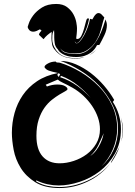

<svg xmlns="http://www.w3.org/2000/svg" viewBox="-20 -913 681 970"><path d="M262 -602Q263 -597 273 -597H275Q281 -597 283 -596Q335 -580 386.5 -549.5Q438 -519 479.5 -476.5Q521 -434 546.5 -380Q572 -326 572 -264Q572 -210 551 -160Q530 -110 493 -73Q531 -106 553.5 -155.5Q576 -205 576 -262Q576 -326 549 -381.5Q522 -437 480 -481Q438 -525 386.5 -556.5Q335 -588 286 -605Q324 -605 363.5 -588Q403 -571 439 -543.5Q475 -516 505.5 -480.5Q536 -445 557 -408L550 -398Q570 -368 580.5 -333Q591 -298 591 -261Q591 -190 560.5 -136.5Q530 -83 483.5 -47.5Q437 -12 381.5 6Q326 24 277 24Q249 24 220.5 18Q192 12 163 -2V4Q191 20 220.5 26Q250 32 279 32Q351 32 420.5 0.5Q490 -31 538 -88Q492 -29 423.5 4Q355 37 281 37Q205 37 158 7.5Q111 -22 84.5 -65Q58 -108 49 -156Q40 -204 40 -242Q40 -293 53.5 -342Q67 -391 95 -432Q123 -473 167 -502.5Q211 -532 273 -544L244 -551Q223 -556 214 -563Q205 -570 205 -575Q205 -583 222.5 -592.5Q240 -602 262 -602ZM217 -476Q244 -486 269 -486Q294 -486 307.5 -478.5Q321 -471 321 -463Q321 -458 309.5 -452Q298 -446 280.5 -435.5Q263 -425 242.5 -409Q222 -393 204.5 -368.5Q187 -344 175.5 -309Q164 -274 164 -227Q164 -158 195 -123Q226 -88 281 -88Q316 -88 352.5 -100Q389 -112 418.5 -134Q448 -156 466.5 -188Q485 -220 485 -260Q485 -290 474.5 -320Q464 -350 445.5 -377.5Q427 -405 401.5 -429Q376 -453 346 -470Q317 -486 298.5 -494.5Q280 -503 272 -511Q264 -507 249.5 -501.5Q235 -496 211 -485ZM284 -523Q330 -508 372 -478Q408 -451 438 -419Q409 -453 375 -480Q336 -512 288 -530ZM478 -182Q463 -150 436 -125Q454 -137 466.5 -154Q479 -171 487 -188Q495 -205 499 -219Q502 -232 504 -240Q493 -214 478 -182ZM545 -96Q544 -94 542 -92Q541 -91 540 -91Q539 -91 545 -101.5Q551 -112 559.5 -126.5Q568 -141 576 -157Q583 -169 586 -178Q572 -135 545 -96ZM601 -258Q601 -242 599 -226.5Q597 -211 592 -198Q599 -223 599 -254Q599 -277 595 -299Q592 -318 587 -336Q592 -318 596 -300Q601 -280 601 -258ZM284 -539 275 -543Q274 -541 272 -539Q270 -537 270 -535Q270 -533 272.5 -529.5Q275 -526 277 -524ZM444 -412Q441 -416 438 -419Q441 -415 444 -412ZM586 -178Q587 -180 587 -182Q587 -180 586 -178ZM588 -184Q587 -183 587 -182Q587 -183 588 -184ZM513 -815Q520 -799 520 -786Q520 -762 507.5 -735.5Q495 -709 482 -686L470 -685Q466 -676 458 -665.5Q450 -655 437.5 -646Q425 -637 407 -631Q389 -625 365 -625Q331 -625 309.5 -634Q288 -643 277 -656L272 -664Q259 -677 256.5 -694.5Q254 -712 254 -723V-745Q254 -756 253 -761Q248 -753 246 -744.5Q244 -736 244 -714Q244 -704 247.5 -691Q251 -678 263 -660L270 -652Q287 -632 311 -625.5Q335 -619 366 -619Q377 -619 388 -621Q399 -623 406 -624Q398 -621 389 -619.5Q380 -618 369 -617Q347 -617 331 -619.5Q315 -622 303 -626.5Q291 -631 282 -637.5Q273 -644 264 -653L259 -659Q246 -672 243 -690Q240 -708 240 -720Q240 -730 240.5 -737.5Q241 -745 241 -752Q229 -744 219 -735.5Q209 -727 200 -715L177 -737Q177 -746 190 -758L182 -765Q173 -760 164.5 -756.5Q156 -753 148 -753Q135 -753 127.5 -761.5Q120 -770 120 -778L126 -796Q132 -814 148 -835.5Q164 -857 192 -875Q220 -893 264 -893Q298 -893 319 -877Q340 -861 351 -840.5Q362 -820 365.5 -800Q369 -780 369 -771Q369 -756 367.5 -741.5Q366 -727 365 -720Q365 -716 370 -716Q383 -716 391 -732Q399 -748 404.5 -767.5Q410 -787 414 -803.5Q418 -820 423 -820L430 -819Q427 -800 420 -778.5Q413 -757 403.5 -738.5Q394 -720 384 -707.5Q374 -695 366 -695L357 -704Q358 -701 361 -697.5Q364 -694 366 -694Q375 -694 385 -705.5Q395 -717 405 -735Q415 -753 423 -775Q431 -797 435 -818L446 -815Q447 -815 449.5 -820Q452 -825 456 -831Q460 -837 465.5 -842Q471 -847 477 -847Q486 -847 493 -840Q500 -833 507 -825Q499 -800 494.5 -781Q490 -762 481 -736Q478 -731 471 -716Q464 -701 450 -685Q436 -669 414.5 -656Q393 -643 362 -643Q337 -643 319.5 -646.5Q302 -650 290 -662L284 -669Q295 -648 319.5 -644Q344 -640 367 -640Q394 -640 416 -653.5Q438 -667 454.5 -688Q471 -709 482.5 -733Q494 -757 501 -778ZM432 -634Q444 -644 454 -651Q464 -658 470 -666Q457 -649 432 -634Z"/></svg>

Font: Finger Paint
Style: Regular
Weight: 400
Designer: Ralph du Carrois
Foundry: Ralph du Carrois
Version: Version 1.002